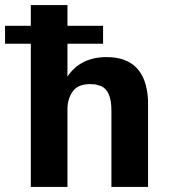

<svg xmlns="http://www.w3.org/2000/svg" viewBox="-55 -740 671 760"><path d="M301 -407Q253 -407 232.5 -377.5Q212 -348 212 -309V0H67V-567H-35V-638H67V-720H212V-638H353V-567H212V-437Q264 -514 367 -514Q522 -514 531 -344V0H386V-303Q386 -380 346 -399L322 -406Z"/></svg>

Font: cwTeXHei
Style: Medium
Weight: 500
Version: Version 1.17